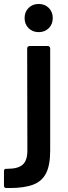

<svg xmlns="http://www.w3.org/2000/svg" viewBox="-71 -743 342 968"><path d="M124 -581Q93 -581 73 -601Q53 -621 53 -652Q53 -683 73 -703Q93 -723 124 -723Q155 -723 175 -703Q195 -683 195 -652Q195 -621 175 -601Q155 -581 124 -581ZM-39 205Q-51 205 -51 193V119Q-51 108 -40 108Q-39 108 -38 108Q-35 108 -33 108Q20 108 43.5 87Q67 66 67 17L66 -499Q66 -504 69.5 -507.5Q73 -511 78 -511H170Q175 -511 178.5 -507.5Q182 -504 182 -499V16Q182 89 161.5 130Q141 171 96 188Q51 205 -22 205Q-31 205 -39 205Z"/></svg>

Font: LinhAnh SemBd
Style: Regular
Weight: 600
Monospace: yes
Designer: Jeremy Tribby
Foundry: Tribby Type
Version: Version 1.408